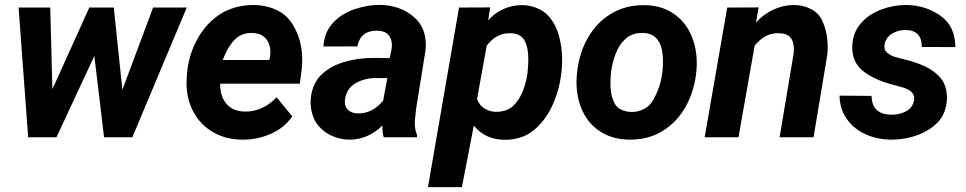

<svg xmlns="http://www.w3.org/2000/svg" viewBox="-20 -559 3934 782"><path d="M740.7 -528.3 519 0H403.8L364.3 -331.1L210 0H94.7L55.7 -528.3H184.6L193.4 -195.8L343.8 -528.3H443.4L478.5 -193.4L603.5 -528.3Z M1170.4 -85Q1138.7 -38.6 1084 -14.4Q1029.3 9.8 968.8 9.8Q900.4 9.8 848.4 -20.3Q796.4 -50.3 768.1 -102.8Q739.7 -155.3 739.7 -221.2Q739.7 -229 740.7 -244.6L742.2 -264.2Q749.5 -338.9 784.7 -401.6Q819.8 -464.4 877.4 -502Q903.8 -519 939 -528.8Q974.1 -538.6 1011.2 -538.6Q1062 -538.6 1105 -519Q1147.9 -499.5 1172.9 -458Q1210.9 -395.5 1210.9 -316.4Q1210.9 -295.9 1209 -278.3L1201.2 -218.3H877Q875.5 -168 902.3 -136.2Q929.2 -104.5 980 -104.5Q1049.8 -104.5 1106.9 -162.6ZM887.2 -314.5H1076.7L1079.6 -326.7Q1081.1 -336.9 1081.1 -346.7Q1081.1 -381.8 1061.3 -403.3Q1041.5 -424.8 1003.9 -424.8Q960.4 -424.8 932.6 -394Q904.8 -363.3 887.2 -314.5Z M1543 0Q1536.6 -18.6 1537.6 -47.9Q1508.8 -19 1474.4 -4.6Q1439.9 9.8 1404.3 9.8Q1372.1 9.8 1342 -1.5Q1312 -12.7 1289.6 -33.7Q1267.1 -53.7 1256.1 -82.3Q1245.1 -110.8 1245.1 -142.6Q1245.1 -174.3 1256.1 -203.9Q1267.1 -233.4 1287.1 -252.9Q1324.2 -289.6 1381.1 -306.4Q1438 -323.2 1502.4 -323.2L1566.9 -322.3L1574.2 -354.5Q1576.2 -368.2 1576.2 -374.5Q1576.2 -402.3 1560.8 -418.2Q1545.4 -434.1 1514.2 -434.1Q1448.2 -434.1 1435.5 -370.1L1297.4 -369.6Q1300.3 -425.8 1334.7 -464.4Q1369.1 -502.9 1425.3 -522Q1477.5 -539.1 1525.4 -539.1Q1564.5 -539.1 1601.1 -526.9Q1637.7 -514.6 1667.5 -488.3Q1714.4 -446.8 1714.4 -376Q1714.4 -365.2 1712.9 -352.5L1674.8 -116.2L1669.9 -68.8Q1669.4 -64.5 1669.4 -56.2Q1669.4 -30.8 1678.7 -9.3L1678.2 0ZM1540.5 -148.9 1557.6 -240.7 1510.7 -241.2Q1463.4 -240.7 1427.2 -219.5Q1391.1 -198.2 1385.3 -154.8Q1384.3 -147.9 1384.3 -144.5Q1384.3 -123 1398.4 -110.4Q1412.6 -97.7 1436.5 -97.2Q1495.6 -95.2 1540.5 -148.9Z M1909.7 -47.4 1861.3 203.1H1723.1L1849.6 -528.3L1976.6 -528.8L1968.3 -476.1Q1996.1 -507.3 2031.5 -522.7Q2066.9 -538.1 2104 -538.1Q2136.7 -538.1 2165.5 -526.6Q2194.3 -515.1 2212.9 -495.1Q2242.2 -462.9 2255.9 -415.8Q2269.5 -368.7 2269.5 -314.9Q2269.5 -290.5 2267.6 -271.5L2266.1 -260.7Q2258.3 -191.9 2230 -130.1Q2201.7 -68.4 2154.8 -29.3Q2107.4 10.3 2036.1 10.3Q1957 10.3 1909.7 -47.4ZM1962.4 -373 1922.9 -155.3Q1933.1 -128.9 1954.6 -116.2Q1976.1 -103.5 2002.4 -103.5Q2022 -103.5 2040 -109.9Q2058.1 -116.2 2069.8 -127.4Q2094.2 -150.4 2108.6 -186Q2123 -221.7 2128.4 -260.7Q2131.8 -295.9 2131.8 -317.9Q2131.8 -367.2 2115.2 -396Q2098.6 -423.8 2055.7 -423.8Q2000.5 -423.8 1962.4 -373Z M2600.6 -538.1Q2670.4 -538.1 2719.2 -506.3Q2768.1 -474.6 2793 -420.9Q2817.9 -367.2 2817.9 -300.8Q2817.9 -285.6 2816.4 -270Q2809.1 -191.4 2774.4 -127.7Q2739.7 -64 2681.2 -27.1Q2622.6 9.8 2546.9 9.8Q2477.5 9.8 2428 -21.2Q2378.4 -52.2 2353.3 -105.5Q2328.1 -158.7 2328.1 -224.1Q2328.1 -239.7 2329.6 -255.9Q2337.4 -340.3 2374 -404.3Q2410.6 -468.3 2469.2 -503.2Q2527.8 -538.1 2600.6 -538.1ZM2467.8 -255.4Q2466.3 -237.3 2466.3 -220.2Q2466.3 -158.7 2490.2 -127.4Q2498.5 -116.7 2515.9 -109.9Q2533.2 -103 2553.7 -103Q2579.6 -103 2603.3 -115.2Q2627 -127.4 2641.6 -153.8Q2680.2 -222.2 2680.2 -305.7Q2680.2 -323.2 2678.7 -336.9Q2675.3 -376.5 2655.3 -400.6Q2635.3 -424.8 2595.2 -424.8Q2555.2 -424.8 2528.6 -401.6Q2502 -378.4 2487.3 -339.4Q2473.1 -301.3 2468.8 -266.1Z M3053.7 -373.5 2987.8 0H2850.1L2941.9 -528.3L3069.8 -528.8L3059.1 -466.8Q3090.3 -502 3131.1 -520.3Q3171.9 -538.6 3212.4 -538.6Q3252 -538.6 3283.4 -522Q3314.9 -505.4 3328.6 -475.1Q3351.1 -426.8 3351.1 -367.7Q3351.1 -352.5 3349.6 -336.4L3293.5 0H3155.3L3211.9 -337.9Q3213.4 -349.1 3213.4 -359.4Q3213.4 -390.1 3199 -406.7Q3184.6 -423.3 3150.9 -423.8Q3097.2 -425.8 3053.7 -373.5Z M3703.6 -158.7Q3703.6 -187 3661.1 -201.7L3615.7 -214.4Q3543 -232.9 3497.1 -268.1Q3451.2 -303.2 3451.2 -365.2Q3451.2 -421.4 3483.6 -460.9Q3516.1 -500.5 3570.3 -520.5Q3619.6 -538.6 3669.4 -538.6Q3748.5 -538.6 3810.1 -495.1Q3870.6 -452.6 3871.1 -367.2L3734.4 -367.7Q3734.9 -436.5 3667 -437Q3637.2 -437 3612.5 -421.4Q3587.9 -405.8 3582.5 -377.4Q3582 -374.5 3582 -369.6Q3582 -353 3594.7 -343Q3607.4 -333 3620.1 -328.9Q3632.8 -324.7 3660.6 -317.9Q3711.4 -305.7 3750 -287.4Q3788.6 -269 3812.5 -239.7Q3824.2 -225.1 3830.6 -204.6Q3836.9 -184.1 3836.9 -161.1Q3836.9 -132.3 3827.1 -105.5Q3817.4 -78.6 3798.3 -59.6Q3764.2 -25.4 3714.4 -7.8Q3664.6 9.8 3611.8 9.8Q3555.7 9.8 3507.6 -11.2Q3459.5 -32.2 3429.9 -73Q3400.4 -113.8 3399.4 -169.4L3529.8 -168.5Q3531.2 -91.8 3612.3 -91.8Q3645 -91.8 3670.9 -106Q3696.8 -120.1 3702.6 -149.4Q3703.6 -152.8 3703.6 -158.7Z"/></svg>

Font: Mardoto
Style: Bold Italic
Weight: 700
Italic angle: -12°
Designer: Christian Robertson, Vahan Hovhannisyan
Foundry: Google
Version: Version 1.000